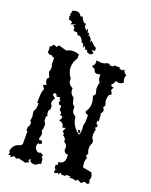

<svg xmlns="http://www.w3.org/2000/svg" viewBox="-146 -853 736 937"><g transform="rotate(20 222.0 -384.5)"><path d="M394 5.9 371.6 -4.9Q367.7 3.4 361.8 3.4L351.6 -0.5H329.1L335 -7.3H308.6L311 -0.5H289.1Q286.1 -7.3 282.7 -7.3Q279.3 -7.3 275.9 4.4L271 -2.4L255.9 3.4L250 -1L252.9 -11.2Q252.9 -18.1 246.6 -21.5V-36.1Q255.9 -36.1 255.9 -43.5L253.9 -53.7Q286.1 -53.7 286.1 -89.4L285.2 -104L279.8 -103Q269 -103 262.7 -118.2L264.2 -128.9Q264.2 -147.5 246.6 -155.8L247.1 -160.2Q247.1 -177.2 230.5 -183.1L232.4 -189Q232.4 -195.3 222.7 -200.7L231 -221.7L215.3 -217.8Q212.4 -243.7 186 -246.1Q196.8 -252 196.8 -264.2L196.3 -269L182.1 -271.5L186 -280.3Q186 -283.7 179.2 -289.1Q172.4 -294.4 172.4 -299.8L173.8 -310.5Q173.8 -317.4 166.5 -317.4L162.1 -316.9L155.8 -329.6L162.1 -336.4Q154.8 -340.8 154.8 -347.7L155.8 -353L135.7 -350.1Q135.7 -362.8 121.6 -363.8L115.7 -353L132.8 -339.4Q122.6 -326.2 122.6 -315.4Q122.6 -306.2 129.9 -298.3V-281.7Q122.1 -275.4 122.1 -264.6Q122.1 -255.9 127.9 -243.7L121.1 -243.2L121.6 -218.8Q130.4 -210.4 130.4 -194.8Q130.4 -180.2 125.5 -168.5Q131.8 -160.6 131.8 -150.9L126.5 -128.9Q126.5 -123 133.8 -123L141.6 -124.5L148.4 -112.8L139.2 -103.5L132.8 -106Q125.5 -106 125.5 -84.5Q135.7 -63.5 147.9 -63.5Q153.3 -63.5 160.2 -67.9Q160.6 -60.5 173.8 -60.5Q169.4 -56.2 169.4 -51.3Q169.4 -45.9 176.3 -40.5L178.2 -15.1Q169.4 -15.1 162.1 -8.5Q154.8 -2 148.9 -2Q123 -2 123 -17.1L123.5 -21.5Q114.7 -16.1 114.7 -11.7Q114.7 -7.8 122.1 -4.4L103 5.4L65.4 -4.4Q58.6 1.5 54.7 1.5Q49.8 1.5 47.9 -4.4L39.1 -4.9L24.4 5.9L24.9 -4.9L12.2 -3.4L15.6 -14.2Q15.6 -19.5 10.7 -21.5Q15.6 -60.1 55.2 -67.9L61 -78.1V-143.1L55.2 -144V-164.1L61 -170.4L63 -183.6Q63 -193.8 56.2 -193.8L59.1 -217.8L55.2 -245.6Q65.4 -259.3 65.4 -281.2L64.9 -290L58.1 -289.1V-303.7Q58.1 -355.5 67.4 -361.8L54.7 -381.8L71.3 -386.7Q62.5 -400.4 62.5 -410.6Q62.5 -419.4 71.3 -424.8L60.1 -452.1Q65.4 -461.9 65.4 -472.7Q65.4 -481.9 61 -491.7V-525.4L56.6 -524.4Q50.8 -524.4 48.8 -531.7L41 -530.8Q29.3 -530.8 21 -542Q23.9 -546.9 23.9 -553.7L21 -567.4Q30.8 -572.8 37.1 -584L55.2 -577.6Q57.1 -588.4 65.9 -588.4L104.5 -577.6Q119.6 -586.9 138.2 -586.9Q152.8 -586.9 168.5 -581.1V-560.1Q151.9 -534.7 151.9 -508.8Q151.9 -481.9 171.9 -456.1L171.4 -450.2Q171.4 -425.3 196.3 -416L195.8 -408.7Q195.8 -386.2 216.3 -374L223.6 -344.2L236.3 -332L235.4 -321.8Q235.4 -300.3 256.8 -290Q260.3 -242.7 303.2 -212.4Q309.1 -225.6 309.1 -242.2L307.1 -262.7Q312 -276.9 312 -301.3L311 -319.8L307.1 -319.3Q297.4 -319.3 294.9 -332Q310.1 -351.6 310.1 -376.5Q310.1 -394.5 301.3 -416Q311.5 -419.4 311.5 -429.2Q311.5 -435.1 308.8 -441.9Q306.2 -448.7 306.2 -457Q306.2 -472.7 311 -485.4Q300.8 -497.6 300.8 -516.6L301.3 -525.4L284.7 -521.5Q268.1 -521.5 264.6 -542Q252.9 -542 248.5 -552.7Q260.3 -557.6 260.3 -573.2L259.3 -583L282.2 -580.1Q300.3 -580.1 313 -588.4H325.2Q325.7 -582 335 -582L349.6 -584L347.2 -589.4H378.9L377.9 -584L392.1 -580.1L403.8 -587.4Q405.3 -571.3 420.9 -564.5Q416.5 -555.7 416.5 -546.9Q416.5 -537.1 421.9 -527.3Q411.6 -517.1 398.9 -517.1L381.8 -521Q380.4 -507.8 367.7 -498Q369.6 -487.3 377.9 -487.3L383.8 -488.8L375.5 -470.7Q384.3 -459.5 384.3 -453.6Q384.3 -447.3 374.5 -446.3Q368.7 -432.1 368.7 -418.5Q368.7 -407.7 375.5 -391.1L368.2 -378.9L375.5 -367.7Q375.5 -352.1 365.7 -346.7L369.1 -342.8L371.6 -307.6L365.7 -309.1L363.8 -298.3Q363.8 -289.6 373 -289.1V-277.8L363.8 -271.5L371.6 -265.1Q367.2 -249 367.2 -236.8Q367.2 -217.8 377.9 -208.5V-195.8Q370.6 -183.1 370.6 -168.9Q370.6 -154.3 377.9 -139.2Q371.1 -135.3 371.1 -130.4Q371.1 -125.5 377.9 -120.1Q372.6 -104 372.6 -93.3L375.5 -69.8L421.9 -61.5Q430.2 -48.8 430.2 -37.6Q430.2 -30.3 426.3 -23.4L432.1 -6.8L421.9 -0.5Q415.5 -5.4 409.2 -5.4Q400.9 -5.4 394 5.9ZM301.3 -218.8Q297.4 -218.8 289.6 -233.4L302.7 -235.4L303.2 -225.6Q303.2 -218.8 301.3 -218.8ZM219.2 -600.6Q210.9 -600.6 201.7 -605.5L199.2 -615.2L189 -613.3Q186 -613.3 186 -615.2L188.5 -620.1L179.7 -628.4L175.8 -615.7Q174.8 -639.2 161.6 -640.6Q159.2 -640.6 159.2 -645.3Q159.2 -649.9 151.9 -658.9Q144.5 -668 136.7 -668L130.9 -667L122.6 -679.7L116.2 -679.2Q103.5 -679.2 103.5 -685.5L104.5 -691.4Q104.5 -698.2 93.3 -703.6L104.5 -713.9L81.1 -705.1L80.6 -710.4L84 -714.4Q84 -718.3 72.8 -723.6L66.9 -721.7L60.5 -739.7Q64.5 -741.2 64.5 -744.1L61.5 -752.9L66.4 -763.2Q66.4 -765.6 62 -766.6Q71.3 -775.4 85.4 -775.4Q95.2 -775.4 99.9 -772.7Q104.5 -770 106.7 -766.8Q108.9 -763.7 110.6 -761Q112.3 -758.3 116.2 -758.3L123 -761.2Q135.3 -732.9 145.5 -732.9L149.9 -734.9V-717.3L163.6 -701.7L165.5 -713.9Q171.4 -707 171.4 -700.2L170.9 -695.8L176.8 -696.3L183.6 -689.9L175.8 -681.6L185.5 -685.1L196.8 -671.9Q198.7 -658.2 201.2 -658.2L204.1 -665.5L224.6 -645Q236.8 -643.1 236.8 -630.4L235.8 -623.5H219.7L232.9 -611.8Q229 -600.6 219.2 -600.6Z"/></g></svg>

Font: Truetypewriter PolyglOTT
Style: Regular
Weight: 400
Designer: Sergey Beatoff a.k.a. Sam_T
Version: Version 3.76